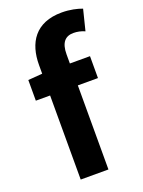

<svg xmlns="http://www.w3.org/2000/svg" viewBox="-152 -882 710 953"><g transform="rotate(-20 202.5 -406.0)"><path d="M103.8 0H250.3V-607.9C250.3 -669.7 274.7 -696.2 318.4 -696.2C337.6 -696.2 358.8 -692 377.7 -683.3L405.1 -793.1C380.1 -802.6 342.4 -811.7 298.3 -811.7C158.3 -811.7 103.8 -721.3 103.8 -605.1ZM28.4 -444.1H356.6V-559.8H112.3L28.4 -553.2Z"/></g></svg>

Font: Source Han Sans JP VF
Style: Regular
Weight: 250
Designer: Ryoko NISHIZUKA 西塚涼子 (kana, bopomofo & ideographs); Paul D. Hunt (Latin, Greek & Cyrillic); Sandoll Communications 산돌커뮤니
Foundry: Adobe
Version: Version 2.004;hotconv 1.0.118;makeotfexe 2.5.65603